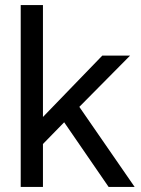

<svg xmlns="http://www.w3.org/2000/svg" viewBox="-20 -740 557 760"><path d="M62 -720H150V-277L385 -520H495L294 -317L513 0H410L234 -256L150 -170V0H62Z"/></svg>

Font: Aspekta 400
Style: Regular
Weight: 400
Designer: Ivo Dolenc
Version: Version 2.000